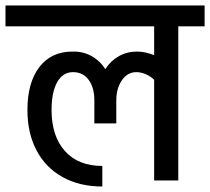

<svg xmlns="http://www.w3.org/2000/svg" viewBox="-55 -658 766 700"><path d="M691 -562H595V0H507V-367Q494 -380 476.5 -387.5Q459 -395 442 -395Q410 -395 389.5 -365.5Q369 -336 369 -292V-208H289V-292Q289 -338 268.5 -366.5Q248 -395 211 -395Q174 -395 153.5 -358.5Q133 -322 133 -257Q133 -162 181.5 -107.5Q230 -53 318 -53V22Q235 22 173 -12.5Q111 -47 78 -110Q45 -173 45 -257Q45 -357 88.5 -413.5Q132 -470 209 -470Q247 -471 278 -454Q309 -437 329 -406Q348 -436 378 -453Q408 -470 445 -470Q473 -470 507 -457V-562H-35V-638H691Z"/></svg>

Font: Akshar
Style: Regular
Weight: 400
Designer: Tall Chai
Foundry: Tall Chai
Version: Version 1.000